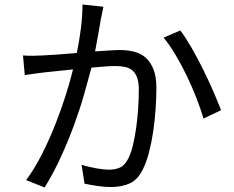

<svg xmlns="http://www.w3.org/2000/svg" viewBox="-20 -807 1040 852"><path d="M439 -777Q436 -763 433 -748Q430 -733 427 -719Q423 -697 416.5 -658Q410 -619 402 -579Q437 -581 466 -583Q495 -585 513 -585Q546 -585 575.5 -577.5Q605 -570 626.5 -551Q648 -532 661 -499.5Q674 -467 674 -417Q674 -373 670.5 -323Q667 -273 660 -225Q653 -177 642 -134Q631 -91 616 -60Q593 -10 556.5 6.5Q520 23 471 23Q443 23 410.5 18Q378 13 355 8L342 -76Q357 -71 374 -67Q391 -63 407.5 -60Q424 -57 438.5 -55.5Q453 -54 463 -54Q491 -54 512.5 -63.5Q534 -73 550 -105Q562 -130 570.5 -165.5Q579 -201 584.5 -241.5Q590 -282 593 -324.5Q596 -367 596 -408Q596 -442 588.5 -462.5Q581 -483 567.5 -494.5Q554 -506 535 -510Q516 -514 492 -514Q474 -514 446 -512Q418 -510 386 -507Q372 -454 353 -387.5Q334 -321 308 -250.5Q282 -180 249.5 -109Q217 -38 178 25L96 -8Q134 -59 166.5 -123.5Q199 -188 225.5 -255Q252 -322 272 -385.5Q292 -449 304 -499Q266 -495 232.5 -491.5Q199 -488 179 -486Q162 -484 136 -480.5Q110 -477 90 -474L82 -561Q105 -559 126 -559.5Q147 -560 170 -561Q195 -562 235.5 -565Q276 -568 321 -572Q332 -626 339 -681Q346 -736 346 -787ZM780 -672Q803 -642 829.5 -596Q856 -550 881 -499.5Q906 -449 927 -400.5Q948 -352 961 -318L883 -281Q872 -319 853 -368.5Q834 -418 810 -468Q786 -518 759 -563.5Q732 -609 706 -640Z"/></svg>

Font: SpoqaHanSans-Regular
Style: Regular
Weight: 400
Designer: [Spoqa Han Sans] Dong-huui Kim \uAE40 \uB3D9 \uD718  Younghwa Kang \uAC15 \uC601 \uD654  [Noto Sans] Ryoko NISHIZUKA \u8
Foundry: Spoqa (http://www.spoqa-han-sans.com)
Version: Version 2.000